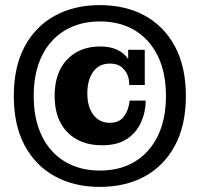

<svg xmlns="http://www.w3.org/2000/svg" viewBox="-20 -717 782 752"><path d="M380 -148Q294 -148 244 -199Q194 -250 194 -341Q194 -433 243 -484Q292 -535 372 -535Q441 -535 475.5 -494.5Q510 -454 510 -384H486Q487 -405 479 -424Q471 -443 454.5 -455.5Q438 -468 411 -468Q368 -468 345 -436Q322 -404 322 -351Q322 -299 345.5 -267.5Q369 -236 410 -236Q447 -236 465.5 -261Q484 -286 488 -323H551Q550 -276 531.5 -236Q513 -196 476 -172Q439 -148 380 -148ZM510 -384 482 -444V-522H547V-384ZM371 15Q271 15 195 -26.5Q119 -68 76.5 -147.5Q34 -227 34 -341Q34 -455 76.5 -534.5Q119 -614 195 -655.5Q271 -697 371 -697Q472 -697 547.5 -655.5Q623 -614 665.5 -534.5Q708 -455 708 -341Q708 -227 665.5 -147.5Q623 -68 547.5 -26.5Q472 15 371 15ZM371 -49Q451 -49 509 -84.5Q567 -120 598.5 -185.5Q630 -251 630 -341Q630 -432 598.5 -497Q567 -562 509 -597.5Q451 -633 371 -633Q292 -633 233.5 -597.5Q175 -562 143.5 -497Q112 -432 112 -341Q112 -251 143.5 -185.5Q175 -120 233.5 -84.5Q292 -49 371 -49Z"/></svg>

Font: Montagu Slab
Style: Bold
Weight: 700
Designer: Florian Karsten
Foundry: Florian Karsten
Version: Version 1.000